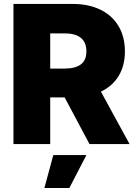

<svg xmlns="http://www.w3.org/2000/svg" viewBox="-20 -727 686 969"><path d="M47.9 -707H348.6Q427.2 -707 486.6 -678.2Q545.9 -649.4 578.1 -595.5Q610.4 -541.5 610.4 -467.8Q610.4 -395.5 578.9 -343.8Q547.4 -292 489.3 -264.6L633.8 0H431.6L306.2 -235.4H233.4V0H47.9ZM305.7 -380.9Q359.9 -380.9 387.9 -401.9Q416 -422.9 416 -467.8Q416 -513.7 387.7 -536.1Q359.4 -558.6 305.7 -558.6H233.4V-380.9ZM249 55.7H416L330.1 221.7H204.1Z"/></svg>

Font: Pretendard Std Black
Style: Regular
Weight: 900
Designer: Base glyphs from Inter by Rasmus Andersson; Hangeul glyphs from Noto Sans CJK(Source Han Sans) by Jang Soo-young and Kan
Foundry: Kil Hyung-jin
Version: Version 1.309